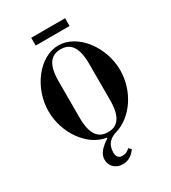

<svg xmlns="http://www.w3.org/2000/svg" viewBox="-258 -1005 1227 1374"><g transform="rotate(-30 356.0 -318.0)"><path d="M226 -810H506V-874H226ZM70 -356C70 -176 189 -6 338 16L339 21C290 53 244 90 244 144C244 198 284 238 343 238C397 238 430 206 451 176L432 157C416 173 399 184 368 184C340 184 324 164 324 133C324 58 368 28 417 14C552 -26 662 -181 662 -356C662 -548 524 -730 366 -730C208 -730 70 -548 70 -356ZM240 -206V-506C240 -650 290 -698 366 -698C442 -698 492 -650 492 -506V-206C492 -62 442 -14 366 -14C290 -14 240 -62 240 -206Z"/></g></svg>

Font: Old Standard
Style: Bold
Weight: 700
Designer: Alexey Kryukov <alexios@thessalonica.org.ru>
Version: Version 2.0.2